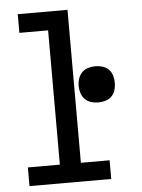

<svg xmlns="http://www.w3.org/2000/svg" viewBox="-53 -777 605 819"><g transform="rotate(-5 250.0 -367.5)"><path d="M40 0V-80H177V-655H54V-735H267V-80H390V0ZM364 -330Q348 -330 333 -334.5Q318 -339 307 -350Q296 -361 291 -376.5Q286 -392 286 -407Q286 -423 291 -438.5Q296 -454 307 -465Q318 -476 333 -480.5Q348 -485 364 -485Q379 -485 394.5 -480.5Q410 -476 421 -465Q432 -454 436.5 -438.5Q441 -423 441 -407Q441 -392 436.5 -376.5Q432 -361 421 -350Q410 -339 394.5 -334.5Q379 -330 364 -330Z"/></g></svg>

Font: Iosevka Curly Slab Medium
Style: Regular
Weight: 500
Monospace: yes
Designer: Belleve Invis
Foundry: Belleve Invis
Version: Version 22.1.2; ttfautohint (v1.8.4)